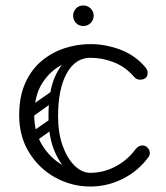

<svg xmlns="http://www.w3.org/2000/svg" viewBox="-20 -671 607 701"><path d="M508 -384Q501 -380 492 -380Q478 -380 469 -391Q438 -427 396 -443.5Q354 -460 310 -460Q261 -460 213.5 -438Q166 -416 135.5 -369.5Q105 -323 105 -250Q105 -188 134.5 -140.5Q164 -93 211 -66.5Q258 -40 310 -40Q357 -40 400.5 -62.5Q444 -85 474 -125Q486 -140 499 -140Q509 -140 515 -135Q527 -126 527 -112Q527 -104 521 -96Q484 -46 428 -18Q372 10 310 10Q242 10 182.5 -22.5Q123 -55 86.5 -114Q50 -173 50 -250Q50 -319 72.5 -368.5Q95 -418 132.5 -449Q170 -480 216 -495Q262 -510 310 -510Q366 -510 420 -489.5Q474 -469 511 -425Q519 -416 519 -404Q519 -390 508 -384ZM81 -157Q71 -172 85 -181L162 -235Q177 -245 186 -231Q197 -216 183 -207L106 -152Q100 -148 93 -149Q86 -150 81 -157ZM81 -255Q71 -270 85 -279L162 -333Q177 -343 186 -329Q197 -314 183 -305L106 -250Q100 -246 93 -247Q86 -248 81 -255ZM307 -6Q273 -8 238.5 -35.5Q204 -63 180.5 -116Q157 -169 157 -245Q157 -338 180.5 -390.5Q204 -443 238.5 -464.5Q273 -486 307 -486L310 -460Q255 -460 223.5 -403Q192 -346 192 -246Q192 -186 208.5 -139.5Q225 -93 252 -66.5Q279 -40 310 -40ZM284 -576Q268 -576 257.5 -587Q247 -598 247 -614Q247 -629 257.5 -640Q268 -651 284 -651Q300 -651 311 -640Q322 -629 322 -614Q322 -598 311 -587Q300 -576 284 -576Z"/></svg>

Font: Nsibidi Libre Uzo
Style: Regular
Weight: 400
Designer: Oluwaseun Badejo
Version: Version 1.021